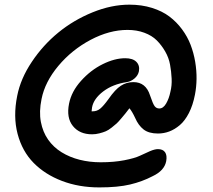

<svg xmlns="http://www.w3.org/2000/svg" viewBox="-20 -649 918 828"><path d="M408.2 159.2Q320.3 159.2 247.3 131.3Q174.3 103.5 125 53.5Q75.7 3.4 55.9 -71.5Q36.1 -146.5 54.2 -235.8Q68.8 -310.1 117.2 -382.3Q165.5 -454.6 231.4 -508.5Q297.4 -562.5 378.9 -595.7Q460.4 -628.9 538.1 -628.9Q590.8 -628.9 635.3 -615Q679.7 -601.1 710.7 -577.6Q741.7 -554.2 765.1 -522.5Q788.6 -490.7 802 -455.6Q815.4 -420.4 821.8 -382.3Q828.1 -344.2 827.6 -308.8Q827.1 -273.4 820.8 -241.2Q812 -195.3 794.7 -161.6Q777.3 -127.9 755.4 -109.4Q733.4 -90.8 710 -82Q686.5 -73.2 661.1 -73.2Q621.6 -73.2 599.1 -90.8Q576.7 -108.4 563 -140.1Q549.3 -169.4 538.1 -182.1Q524.4 -164.1 520.8 -159.7Q517.1 -155.3 503.4 -138.9Q489.7 -122.6 482.9 -116.5Q476.1 -110.4 461.7 -98.9Q447.3 -87.4 436 -82.8Q424.8 -78.1 408.9 -74Q393.1 -69.8 377 -69.8Q323.2 -69.8 294.4 -105.5Q265.6 -141.1 277.8 -202.1Q288.1 -254.4 329.6 -300.5Q371.1 -346.7 422.9 -372.3Q474.6 -397.9 520 -397.9Q552.7 -397.9 568.1 -382.3Q583.5 -366.7 579.1 -341.8Q575.7 -324.2 560.5 -311Q545.4 -297.9 526.9 -294.9Q466.3 -286.1 425 -254.6Q383.8 -223.1 377 -186Q375 -174.3 375 -168.9H379.9Q397.9 -168.9 412.1 -180.4Q426.3 -191.9 448.2 -222.2Q476.6 -263.2 501 -279.1Q525.4 -294.9 555.2 -294.9Q608.9 -294.9 627 -237.8Q639.6 -200.2 647.2 -190.7Q654.8 -181.2 667 -181.2Q684.1 -181.2 696.5 -202.6Q709 -224.1 714.8 -252.9Q721.7 -279.8 720.2 -310.1Q718.8 -340.3 713.4 -370.1Q708 -399.9 692.4 -427Q676.8 -454.1 656 -474.9Q635.3 -495.6 602.5 -507.8Q569.8 -520 529.8 -520Q451.7 -520 370.6 -477.1Q289.6 -434.1 231.7 -365Q173.8 -295.9 159.2 -222.2Q147.9 -167.5 156.2 -123.5Q164.6 -79.6 187.5 -46.9Q210.4 -14.2 245.6 7.6Q280.8 29.3 323.5 40Q366.2 50.8 414.1 50.8Q471.2 50.8 516.4 42Q561.5 33.2 583.7 22.5Q606 11.7 626.7 2.9Q647.5 -5.9 661.1 -5.9Q682.6 -5.9 691.9 7.6Q701.2 21 696.8 45.9Q689 86.9 638.2 110.8Q593.3 134.3 540.8 146.7Q488.3 159.2 408.2 159.2Z"/></svg>

Font: Shantell Sans Bouncy
Style: Italic
Weight: 500
Italic angle: -11.31°
Designer: Stephen Nixon, Anya Danilova, Shantell Martin
Foundry: Arrow Type
Version: Version 1.006;[9816181b4]